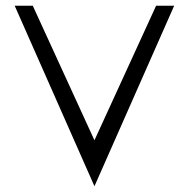

<svg xmlns="http://www.w3.org/2000/svg" viewBox="-20 -645 658 669"><path d="M309.1 3.9 31.2 -625H94.2L309.1 -156.2L523.9 -625H586.9Z"/></svg>

Font: Juliett
Style: Regular
Weight: 400
Designer: GGBotNet
Foundry: GGBotNet
Version: 0.60